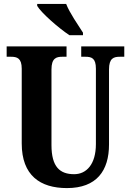

<svg xmlns="http://www.w3.org/2000/svg" viewBox="-20 -951 668 981"><path d="M335 -771H404V-784C380 -822 335 -886 318 -931H170V-921C190 -886 280 -807 335 -771ZM322 10C474 10 537 -79 537 -213V-596C537 -654 561 -661 593 -661H615V-714H395V-661H416C448 -661 470 -654 470 -600V-215C470 -112 422 -61 359 -61C286 -61 243 -98 243 -210V-596C243 -654 268 -661 298 -661H320V-714H14V-661H36C67 -661 91 -654 91 -600V-218C91 -54 186 10 322 10Z"/></svg>

Font: Noto Serif Thai ExtraCondensed ExtraBold
Style: Regular
Weight: 800
Width: 2
Designer: Monotype Design Team
Foundry: Monotype Imaging Inc.
Version: Version 2.002